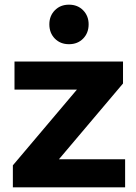

<svg xmlns="http://www.w3.org/2000/svg" viewBox="-20 -801 583 821"><path d="M515 -120V0H35V-94L309 -418H42V-538H506V-444L232 -120ZM191 -697Q191 -733 214.5 -757Q238 -781 275 -781Q312 -781 335.5 -757Q359 -733 359 -697Q359 -660 335.5 -636Q312 -612 275 -612Q238 -612 214.5 -636Q191 -660 191 -697Z"/></svg>

Font: Idrija
Style: Bold
Weight: 700
Designer: Julieta Ulanovsky
Foundry: Julieta Ulanovsky
Version: Version 7.200